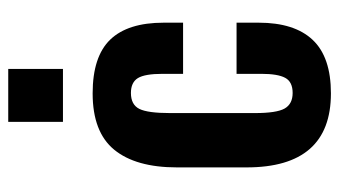

<svg xmlns="http://www.w3.org/2000/svg" viewBox="-204 -634 847 480"><g transform="rotate(-90 220.0 -394.5)"><path d="M154.8 -661.1V-797.9H287.1V-661.1ZM226.1 8.8Q41 8.8 41 -202.1V-376Q41 -479 85.2 -533Q129.4 -586.9 226.1 -586.9Q317.9 -586.9 360.4 -543Q402.8 -499 402.8 -409.2V-360.8H274.9V-412.1Q274.9 -456.5 264.2 -473.9Q253.4 -491.2 227.1 -491.2Q197.8 -491.2 187.3 -470.2Q176.8 -449.2 176.8 -393.1V-181.2Q176.8 -127 188.2 -106.9Q199.7 -86.9 227.1 -86.9Q254.9 -86.9 264.9 -105.5Q274.9 -124 274.9 -165V-227.1H402.8V-171.9Q402.8 -82.5 359.9 -36.9Q316.9 8.8 226.1 8.8Z"/></g></svg>

Font: Oswald Medium
Style: Regular
Weight: 500
Designer: Vernon Adams
Foundry: Vernon Adams
Version: Version 4.103